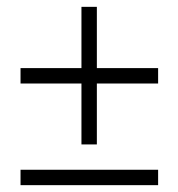

<svg xmlns="http://www.w3.org/2000/svg" viewBox="-20 -601 521 561"><path d="M263 -402H442V-357H263V-179H218V-357H40V-402H218V-581H263ZM40 -60V-105H442V-60Z"/></svg>

Font: Cinzel
Style: Regular
Weight: 400
Designer: Natanael Gama
Version: Version 1.001;PS 001.001;hotconv 1.0.56;makeotf.lib2.0.21325